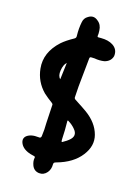

<svg xmlns="http://www.w3.org/2000/svg" viewBox="-128 -841 723 1000"><g transform="rotate(15 234.0 -341.5)"><path d="M414 -180Q429 -123 387 -69Q344 -13 257 11Q249 13 246 16Q243 19 243 26Q243 52 228 70Q210 91 184 88Q156 84 146 57Q138 35 142 17Q144 11 137 9Q114 4 101 -2Q64 -19 58 -51Q56 -68 69 -79Q92 -97 134 -92Q148 -89 149 -103Q154 -138 154 -173Q161 -294 160 -273Q160 -279 154 -283Q129 -301 107 -321Q58 -371 51 -440Q42 -526 117 -594Q141 -615 181 -637Q191 -642 190 -653Q189 -693 196 -728Q200 -752 220 -763Q248 -781 273 -759Q295 -742 296 -710Q297 -691 295 -682Q294 -675 301 -675Q302 -675 315 -675Q354 -675 379 -659Q410 -639 405 -602Q397 -572 363 -563Q336 -559 310 -564Q288 -566 285 -563Q282 -560 281 -541Q273 -467 267 -402Q265 -373 263 -343Q262 -335 270 -330Q321 -297 336 -286Q398 -241 414 -180ZM165 -413Q178 -520 176 -504Q160 -490 155 -458.5Q150 -427 165 -413ZM291 -120Q329 -149 299 -183Q284 -201 264 -213Q262 -216 258 -215Q256 -213 257 -209Q258 -161 255 -115Q255 -108 255 -108Q254 -94 265 -103Q283 -113 291 -120Z"/></g></svg>

Font: LXGW WenKai & Jojoba
Style: Regular
Weight: 400
Designer: LXGW / Fontworks Inc.
Foundry: LXGW / Fontworks Inc.
Version: Version 1.501;January 22, 2025;FontCreator 15.0.0.2927 64-bi